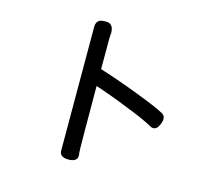

<svg xmlns="http://www.w3.org/2000/svg" viewBox="-113 -890 1226 1094"><g transform="rotate(15 500.0 -343.0)"><path d="M335 51.8Q325.2 42 325.2 26.4L324.2 -703.1Q324.2 -726.6 335.9 -738.3Q347.7 -750 371.1 -750H383.8Q402.3 -750 413.1 -739.3Q426.8 -725.6 426.8 -696.3Q426.8 -693.4 424.8 -667V-481.4Q525.4 -450.2 648.4 -403.3Q772.5 -356.4 819.3 -331.1Q841.8 -321.3 841.8 -297.9Q841.8 -285.2 835 -268.6Q821.3 -233.4 798.8 -233.4Q789.1 -233.4 781.2 -238.3Q734.4 -265.6 621.1 -309.6Q512.7 -353.5 424.8 -381.8Q425.8 -235.4 425.8 -112.8Q425.8 9.8 429.7 25.4Q429.7 26.4 429.7 29.3Q429.7 43 420.9 51.8Q408.2 64.5 377.9 64.5Q347.7 64.5 335 51.8Z"/></g></svg>

Font: TaiwanPearl
Style: Regular
Weight: 400
Version: Version 2.102